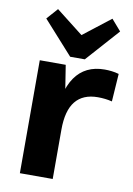

<svg xmlns="http://www.w3.org/2000/svg" viewBox="-89 -848 625 904"><g transform="rotate(10 224.0 -396.0)"><path d="M71 -540H195L228 -331V0H71ZM191 -277Q191 -412 239 -481Q287 -550 380 -550Q396 -550 413.5 -548Q431 -546 448 -541L439 -408Q407 -416 371 -416Q300 -416 264 -371.5Q228 -327 228 -236ZM420 -739 279 -581H209L67 -739L114 -792L288 -656H199L374 -792Z"/></g></svg>

Font: Pathway Extreme
Style: Bold
Weight: 700
Designer: Eduardo Rodriguez Tunni
Foundry: Eduardo Rodriguez Tunni
Version: Version 1.001;gftools[0.9.26]